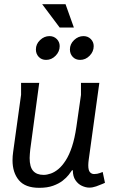

<svg xmlns="http://www.w3.org/2000/svg" viewBox="-20 -887 550 920"><path d="M168 -490 125 -171Q124 -160 123 -149.5Q122 -139 122 -130Q122 -87 139 -68Q156 -49 189 -49Q205 -49 223.5 -55.5Q242 -62 260 -77Q278 -92 295 -118.5Q312 -145 325 -184.5Q338 -224 346 -279L368 -432V-490H456L405 -121Q404 -114 403.5 -107Q403 -100 403 -95Q403 -71 411 -62Q419 -53 431 -53Q446 -53 459 -58Q472 -63 472 -63L483 -11Q483 -11 470.5 -5.5Q458 0 441 6Q424 12 408 12Q391 12 372.5 3.5Q354 -5 341.5 -23.5Q329 -42 329 -71H325Q320 -63 309 -49Q298 -35 280 -21Q262 -7 234.5 3Q207 13 168 13Q101 13 70.5 -23.5Q40 -60 40 -119Q40 -138 43 -159L81 -433V-490ZM294 -867 334 -755H266L182 -867ZM315 -650Q315 -676 335 -695Q355 -714 380 -714Q401 -714 415 -700Q429 -686 429 -666Q429 -640 409.5 -620Q390 -600 364 -600Q342 -600 328.5 -614.5Q315 -629 315 -650ZM152 -650Q152 -676 172 -695Q192 -714 217 -714Q238 -714 252 -700Q266 -686 266 -666Q266 -640 246.5 -620Q227 -600 201 -600Q179 -600 165.5 -614.5Q152 -629 152 -650Z"/></svg>

Font: Rosario
Style: Italic
Weight: 400
Italic angle: -8.05°
Designer: Hector Gatti
Foundry: Omnibus Type
Version: Version 1.201